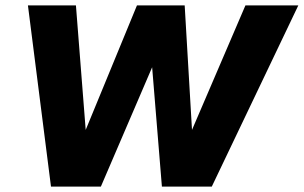

<svg xmlns="http://www.w3.org/2000/svg" viewBox="-20 -688 1120 708"><path d="M761 0 1080 -668H885L688 -209L661 -668H485L296 -209L260 -668H83L168 0H352L541 -440L577 0Z"/></svg>

Font: Celebes ExtraBold
Style: Italic
Weight: 800
Italic angle: -10°
Designer: Anugrah Pasau
Foundry: Lafontype
Version: Version 1.000